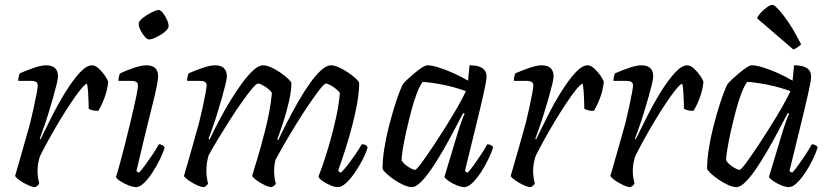

<svg xmlns="http://www.w3.org/2000/svg" viewBox="-20 -768 3406 788"><path d="M124 0Q113 0 94.5 -8.5Q76 -17 60.5 -28Q45 -39 42 -46Q46 -60 55.5 -92.5Q65 -125 77.5 -169.5Q90 -214 104 -264Q112 -296 119 -328.5Q126 -361 130.5 -385.5Q135 -410 135 -417Q135 -428 127.5 -432Q120 -436 108 -436H55Q55 -452 61 -467Q86 -478 117.5 -489Q149 -500 169 -500Q218 -500 218 -454Q218 -445 212.5 -422Q207 -399 198 -367.5Q189 -336 179 -303.5Q169 -271 159 -243Q149 -215 143 -199L146 -196Q167 -239 193.5 -291.5Q220 -344 249.5 -391.5Q279 -439 307 -469.5Q335 -500 358 -500Q371 -500 386 -486Q401 -472 412 -455.5Q423 -439 424 -431Q420 -396 408.5 -365.5Q397 -335 383 -313Q357 -313 344 -322Q344 -331 343.5 -350.5Q343 -370 341.5 -391Q340 -412 337 -425Q327 -421 309 -398.5Q291 -376 268.5 -342Q246 -308 222.5 -269Q199 -230 178.5 -192.5Q158 -155 144 -127Q134 -96 134 -66Q134 -52 136 -39.5Q138 -27 141 -14Q139 -11 135 -7Q131 -3 124 0Z M539 0Q526 0 507 -7.5Q488 -15 473 -25Q458 -35 456 -42Q461 -56 471.5 -94.5Q482 -133 494.5 -182Q507 -231 518.5 -280Q530 -329 538 -366Q546 -403 546 -417Q546 -428 539 -432Q532 -436 520 -436H466Q466 -444 468 -453.5Q470 -463 473 -467Q496 -478 528 -489Q560 -500 581 -500Q629 -500 629 -454Q629 -429 603.5 -329Q578 -229 540 -66L550 -59Q560 -69 575 -89.5Q590 -110 606 -133.5Q622 -157 632 -176Q641 -176 647 -172Q653 -168 656 -164Q650 -142 636.5 -114.5Q623 -87 606 -60.5Q589 -34 571 -17Q553 0 539 0ZM592 -606Q584 -606 574 -617.5Q564 -629 556.5 -644.5Q549 -660 549 -670Q549 -681 565.5 -694Q582 -707 602 -717Q622 -727 631 -727Q639 -727 648.5 -715Q658 -703 665 -687.5Q672 -672 672 -661Q672 -650 656 -637Q640 -624 621 -615Q602 -606 592 -606Z M817 0Q806 0 787.5 -8.5Q769 -17 753.5 -28Q738 -39 735 -46Q739 -60 748.5 -92.5Q758 -125 770.5 -169.5Q783 -214 797 -264Q805 -296 812 -328.5Q819 -361 823.5 -385.5Q828 -410 828 -417Q828 -428 820.5 -432Q813 -436 801 -436H748Q748 -452 754 -467Q779 -478 810.5 -489Q842 -500 862 -500Q911 -500 911 -454Q911 -445 905.5 -422Q900 -399 891 -367.5Q882 -336 872 -303.5Q862 -271 852 -243Q842 -215 836 -199L840 -195Q856 -229 877.5 -270Q899 -311 923.5 -351.5Q948 -392 972.5 -425.5Q997 -459 1019.5 -479.5Q1042 -500 1060 -500Q1074 -500 1093 -491.5Q1112 -483 1130 -470.5Q1148 -458 1161 -446Q1174 -434 1176 -428Q1176 -395 1166 -351.5Q1156 -308 1142.5 -266.5Q1129 -225 1118 -196L1122 -193Q1138 -227 1159 -268Q1180 -309 1203.5 -350Q1227 -391 1251 -425Q1275 -459 1297.5 -479.5Q1320 -500 1339 -500Q1352 -500 1371 -491.5Q1390 -483 1408.5 -470.5Q1427 -458 1440 -446Q1453 -434 1454 -428Q1454 -391 1446 -345Q1438 -299 1425.5 -252Q1413 -205 1400.5 -165Q1388 -125 1378.5 -98.5Q1369 -72 1368 -66L1379 -59Q1389 -68 1405 -88.5Q1421 -109 1437.5 -133Q1454 -157 1465 -176Q1482 -176 1489 -164Q1483 -142 1469 -114.5Q1455 -87 1437 -60.5Q1419 -34 1400.5 -17Q1382 0 1367 0Q1354 0 1336 -7.5Q1318 -15 1304 -25Q1290 -35 1287 -43Q1292 -55 1305 -92Q1318 -129 1332.5 -179.5Q1347 -230 1359 -284.5Q1371 -339 1375 -387Q1364 -401 1345 -413Q1326 -425 1318 -425Q1311 -425 1291.5 -400Q1272 -375 1246 -336.5Q1220 -298 1193.5 -255Q1167 -212 1145 -173.5Q1123 -135 1111 -113Q1105 -91 1105 -66Q1105 -40 1112 -14Q1108 -6 1095 0Q1084 0 1066 -8.5Q1048 -17 1033 -28Q1018 -39 1015 -46Q1019 -62 1033.5 -108Q1048 -154 1066 -225Q1076 -262 1084.5 -306Q1093 -350 1096 -387Q1086 -401 1067 -413Q1048 -425 1039 -425Q1032 -425 1014 -403.5Q996 -382 972 -348Q948 -314 922.5 -274Q897 -234 874 -196Q851 -158 836 -130Q832 -117 829.5 -100.5Q827 -84 827 -66Q827 -43 834 -14Q832 -11 828 -7Q824 -3 817 0Z M1671 0Q1656 0 1636 -9Q1616 -18 1597 -31Q1578 -44 1565 -56.5Q1552 -69 1550 -75Q1550 -112 1557 -157Q1564 -202 1575.5 -247Q1587 -292 1599 -330.5Q1611 -369 1621 -394Q1631 -419 1634 -423Q1639 -430 1652.5 -442.5Q1666 -455 1681.5 -468Q1697 -481 1711.5 -490.5Q1726 -500 1734 -500Q1751 -500 1779 -491.5Q1807 -483 1839.5 -468.5Q1872 -454 1901 -437L1907 -500Q1977 -500 1977 -454Q1977 -438 1965 -384.5Q1953 -331 1933 -249.5Q1913 -168 1888 -66L1899 -59Q1909 -69 1923.5 -89Q1938 -109 1953.5 -132.5Q1969 -156 1980 -176Q1988 -176 1995 -172Q2002 -168 2004 -164Q1998 -143 1984.5 -115Q1971 -87 1954 -61Q1937 -35 1919 -17.5Q1901 0 1886 0Q1873 0 1854.5 -7.5Q1836 -15 1821.5 -25Q1807 -35 1804 -42L1857 -218Q1866 -248 1874.5 -271Q1883 -294 1887 -301L1881 -304Q1863 -270 1841.5 -229Q1820 -188 1796.5 -147.5Q1773 -107 1750 -73.5Q1727 -40 1706.5 -20Q1686 0 1671 0ZM1683 -71Q1688 -70 1707.5 -96Q1727 -122 1754 -162.5Q1781 -203 1809 -247.5Q1837 -292 1859.5 -331.5Q1882 -371 1892 -394Q1848 -410 1802 -419.5Q1756 -429 1715 -432Q1704 -419 1691.5 -387Q1679 -355 1668 -313Q1657 -271 1647.5 -229Q1638 -187 1633 -155Q1628 -123 1628 -110Q1637 -95 1656 -83Q1675 -71 1683 -71Z M2158 0Q2147 0 2128.5 -8.5Q2110 -17 2094.5 -28Q2079 -39 2076 -46Q2080 -60 2089.5 -92.5Q2099 -125 2111.5 -169.5Q2124 -214 2138 -264Q2146 -296 2153 -328.5Q2160 -361 2164.5 -385.5Q2169 -410 2169 -417Q2169 -428 2161.5 -432Q2154 -436 2142 -436H2089Q2089 -452 2095 -467Q2120 -478 2151.5 -489Q2183 -500 2203 -500Q2252 -500 2252 -454Q2252 -445 2246.5 -422Q2241 -399 2232 -367.5Q2223 -336 2213 -303.5Q2203 -271 2193 -243Q2183 -215 2177 -199L2180 -196Q2201 -239 2227.5 -291.5Q2254 -344 2283.5 -391.5Q2313 -439 2341 -469.5Q2369 -500 2392 -500Q2405 -500 2420 -486Q2435 -472 2446 -455.5Q2457 -439 2458 -431Q2454 -396 2442.5 -365.5Q2431 -335 2417 -313Q2391 -313 2378 -322Q2378 -331 2377.5 -350.5Q2377 -370 2375.5 -391Q2374 -412 2371 -425Q2361 -421 2343 -398.5Q2325 -376 2302.5 -342Q2280 -308 2256.5 -269Q2233 -230 2212.5 -192.5Q2192 -155 2178 -127Q2168 -96 2168 -66Q2168 -52 2170 -39.5Q2172 -27 2175 -14Q2173 -11 2169 -7Q2165 -3 2158 0Z M2567 0Q2556 0 2537.5 -8.5Q2519 -17 2503.5 -28Q2488 -39 2485 -46Q2489 -60 2498.5 -92.5Q2508 -125 2520.5 -169.5Q2533 -214 2547 -264Q2555 -296 2562 -328.5Q2569 -361 2573.5 -385.5Q2578 -410 2578 -417Q2578 -428 2570.5 -432Q2563 -436 2551 -436H2498Q2498 -452 2504 -467Q2529 -478 2560.5 -489Q2592 -500 2612 -500Q2661 -500 2661 -454Q2661 -445 2655.5 -422Q2650 -399 2641 -367.5Q2632 -336 2622 -303.5Q2612 -271 2602 -243Q2592 -215 2586 -199L2589 -196Q2610 -239 2636.5 -291.5Q2663 -344 2692.5 -391.5Q2722 -439 2750 -469.5Q2778 -500 2801 -500Q2814 -500 2829 -486Q2844 -472 2855 -455.5Q2866 -439 2867 -431Q2863 -396 2851.5 -365.5Q2840 -335 2826 -313Q2800 -313 2787 -322Q2787 -331 2786.5 -350.5Q2786 -370 2784.5 -391Q2783 -412 2780 -425Q2770 -421 2752 -398.5Q2734 -376 2711.5 -342Q2689 -308 2665.5 -269Q2642 -230 2621.5 -192.5Q2601 -155 2587 -127Q2577 -96 2577 -66Q2577 -52 2579 -39.5Q2581 -27 2584 -14Q2582 -11 2578 -7Q2574 -3 2567 0Z M3003 0Q2988 0 2968 -9Q2948 -18 2929 -31Q2910 -44 2897 -56.5Q2884 -69 2882 -75Q2882 -112 2889 -157Q2896 -202 2907.5 -247Q2919 -292 2931 -330.5Q2943 -369 2953 -394Q2963 -419 2966 -423Q2971 -430 2984.5 -442.5Q2998 -455 3013.5 -468Q3029 -481 3043.5 -490.5Q3058 -500 3066 -500Q3083 -500 3111 -491.5Q3139 -483 3171.5 -468.5Q3204 -454 3233 -437L3239 -500Q3309 -500 3309 -454Q3309 -438 3297 -384.5Q3285 -331 3265 -249.5Q3245 -168 3220 -66L3231 -59Q3241 -69 3255.5 -89Q3270 -109 3285.5 -132.5Q3301 -156 3312 -176Q3320 -176 3327 -172Q3334 -168 3336 -164Q3330 -143 3316.5 -115Q3303 -87 3286 -61Q3269 -35 3251 -17.5Q3233 0 3218 0Q3205 0 3186.5 -7.5Q3168 -15 3153.5 -25Q3139 -35 3136 -42L3189 -218Q3198 -248 3206.5 -271Q3215 -294 3219 -301L3213 -304Q3195 -270 3173.5 -229Q3152 -188 3128.5 -147.5Q3105 -107 3082 -73.5Q3059 -40 3038.5 -20Q3018 0 3003 0ZM3015 -71Q3020 -70 3039.5 -96Q3059 -122 3086 -162.5Q3113 -203 3141 -247.5Q3169 -292 3191.5 -331.5Q3214 -371 3224 -394Q3180 -410 3134 -419.5Q3088 -429 3047 -432Q3036 -419 3023.5 -387Q3011 -355 3000 -313Q2989 -271 2979.5 -229Q2970 -187 2965 -155Q2960 -123 2960 -110Q2969 -95 2988 -83Q3007 -71 3015 -71ZM3236 -565 3087 -693Q3093 -706 3105 -718.5Q3117 -731 3129.5 -739.5Q3142 -748 3150 -748Q3162 -748 3196.5 -703.5Q3231 -659 3268 -586Q3263 -581 3254 -574.5Q3245 -568 3236 -565Z"/></svg>

Font: Texturina Light
Style: Italic
Weight: 300
Italic angle: -11°
Designer: Guillermo Torres Carreño
Foundry: Omnibus-Type
Version: Version 1.002; ttfautohint (v1.8.3)